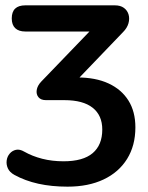

<svg xmlns="http://www.w3.org/2000/svg" viewBox="-20 -509 556 719"><path d="M233 190Q173 190 123.5 179Q74 168 34 146Q16 136 9.5 121.5Q3 107 5 92Q7 77 16.5 66Q26 55 40 52Q54 49 71 59Q101 76 138 85.5Q175 95 218 95Q291 95 327 64.5Q363 34 363 -24Q363 -77 327 -105.5Q291 -134 221 -134H152Q133 -134 124 -145Q115 -156 117.5 -172Q120 -188 134 -203L343 -420V-391H75Q50 -391 37 -403.5Q24 -416 24 -440Q24 -489 75 -489H410Q431 -489 444 -479.5Q457 -470 461.5 -454.5Q466 -439 461 -421.5Q456 -404 441 -389L250 -190L210 -219H269Q338 -219 386.5 -196.5Q435 -174 461 -132.5Q487 -91 487 -32Q487 36 456 86Q425 136 368 163Q311 190 233 190Z"/></svg>

Font: Nunito ExtraLight
Style: Regular
Weight: 200
Designer: Vernon Adams
Foundry: Vernon Adams
Version: Version 3.602